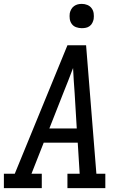

<svg xmlns="http://www.w3.org/2000/svg" viewBox="-30 -968 650 988"><path d="M-10 0V-74H46L317 -735H413L466 -74H512V0H317V-74H380L370 -234H195L132 -74H185V0ZM224 -307H365L354 -490Q351 -522 349.5 -554Q348 -586 346 -618Q334 -586 321.5 -554Q309 -522 296 -490ZM391 -823Q376 -823 362 -828Q348 -833 339.5 -844.5Q331 -856 329 -870.5Q327 -885 329 -900Q331 -910 336.5 -920Q342 -930 351 -936.5Q360 -943 370 -945.5Q380 -948 391 -948Q406 -948 419.5 -942.5Q433 -937 441.5 -925.5Q450 -914 452 -899.5Q454 -885 452 -870Q450 -860 445 -850Q440 -840 431 -833.5Q422 -827 411.5 -825Q401 -823 391 -823Z"/></svg>

Font: Iosevka Etoile Oblique
Style: Regular
Weight: 400
Italic angle: -9°
Designer: Belleve Invis
Foundry: Belleve Invis
Version: Version 15.5.2; ttfautohint (v1.8.4)